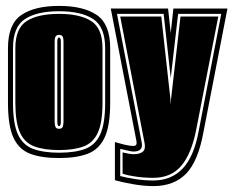

<svg xmlns="http://www.w3.org/2000/svg" viewBox="-20 -524 790 650"><path d="M180 11Q120 11 82 -3.5Q44 -18 25.5 -58Q7 -98 7 -176V-361Q7 -442 52 -473Q97 -504 180 -504Q263 -504 308 -473Q353 -442 353 -361V-176Q353 -98 334 -58Q315 -18 277 -3.5Q239 11 180 11ZM180 -7Q234 -7 268.5 -20Q303 -33 319.5 -69.5Q336 -106 336 -176V-361Q336 -433 295.5 -459.5Q255 -486 180 -486Q105 -486 64.5 -459.5Q24 -433 24 -361V-176Q24 -106 40.5 -69.5Q57 -33 92 -20Q127 -7 180 -7ZM180 -16Q129 -16 96 -28.5Q63 -41 47.5 -75.5Q32 -110 32 -176V-361Q32 -428 70 -452.5Q108 -477 180 -477Q251 -477 289 -452.5Q327 -428 327 -361V-176Q327 -110 311.5 -75.5Q296 -41 263.5 -28.5Q231 -16 180 -16ZM180 -88Q191 -88 193 -96.5Q195 -105 195 -112V-382Q195 -396 191.5 -401Q188 -406 180 -406Q173 -406 169 -401.5Q165 -397 165 -382V-112Q165 -102 167.5 -95Q170 -88 180 -88ZM180 -97Q174 -97 174 -112V-382Q174 -397 180 -397Q186 -397 186 -382V-112Q186 -97 180 -97Z M499 106Q467 106 430 99.5Q393 93 369 86V-43Q383 -39 400.5 -34.5Q418 -30 432 -30Q445 -30 442 -46L355 -495H549L558 -412L567 -495H750L669 -78Q651 22 610 64Q569 106 499 106ZM499 87Q560 87 598.5 46.5Q637 6 653 -82L729 -477H583L558 -260L534 -477H376L460 -40Q465 -11 432 -11Q425 -11 415.5 -13.5Q406 -16 387 -20V72Q405 77 436.5 82Q468 87 499 87ZM499 78Q469 78 440.5 74Q412 70 395 64V-8Q419 -2 433 -2Q454 -2 464 -11Q474 -20 469 -42L387 -468H526L557 -188L558 -168L559 -188L591 -468H719L644 -84Q628 -3 593.5 37.5Q559 78 499 78Z"/></svg>

Font: Alumni Sans Collegiate One SC
Style: Regular
Weight: 400
Designer: Robert E. Leuschke
Foundry: Robert E. Leuschke
Version: Version 1.100